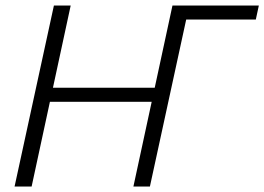

<svg xmlns="http://www.w3.org/2000/svg" viewBox="-20 -678 961 698"><path d="M465 0 607 -658H668L525 0ZM33 0 176 -658H237L95 0ZM120 -308 132 -359H583L573 -308ZM625 -607 636 -658H921L910 -607Z"/></svg>

Font: Ysabeau Office Light
Style: Italic
Weight: 300
Italic angle: -12°
Designer: Christian Thalmann (Catharsis Fonts)
Version: Version 2.001;gftools[0.9.30]; featfreeze: tnum,lnum,ss02